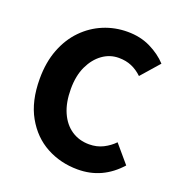

<svg xmlns="http://www.w3.org/2000/svg" viewBox="-124 -769 829 886"><g transform="rotate(20 291.0 -326.0)"><path d="M353 12Q269 12 199.5 -25.5Q130 -63 88 -137.5Q46 -212 46 -322Q46 -403 70.5 -466.5Q95 -530 138 -574Q181 -618 236.5 -641Q292 -664 354 -664Q417 -664 467 -639.5Q517 -615 550 -579L472 -490Q448 -513 420 -525Q392 -537 357 -537Q313 -537 277 -511Q241 -485 219 -438.5Q197 -392 197 -327Q197 -260 218 -212.5Q239 -165 276.5 -140Q314 -115 363 -115Q401 -115 431.5 -130.5Q462 -146 484 -169L558 -82Q516 -35 465 -11.5Q414 12 353 12Z"/></g></svg>

Font: Mada
Style: Bold
Weight: 700
Designer: Khaled Hosny
Version: Version 1.5